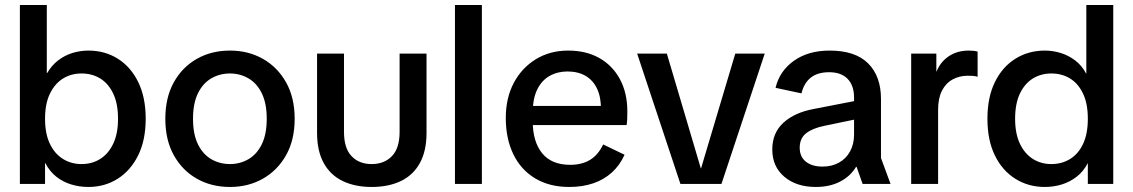

<svg xmlns="http://www.w3.org/2000/svg" viewBox="-20 -731 4503 763"><path d="M304 -79Q346 -79 378.5 -99.5Q411 -120 430 -160Q449 -200 449 -259Q449 -319 430 -359Q411 -399 378.5 -419Q346 -439 304 -439Q263 -439 230.5 -419Q198 -399 178.5 -359Q159 -319 159 -259Q159 -200 178 -160Q197 -120 230 -99.5Q263 -79 304 -79ZM59 0V-711H166V-440H167Q185 -471 211 -491Q237 -511 268 -520.5Q299 -530 331 -530Q397 -530 448.5 -497.5Q500 -465 529.5 -404.5Q559 -344 559 -259Q559 -174 529 -113.5Q499 -53 447.5 -20.5Q396 12 331 12Q296 12 263 2Q230 -8 203.5 -29Q177 -50 160 -83H159V0Z M894 12Q820 12 762 -21Q704 -54 670.5 -114.5Q637 -175 637 -259Q637 -343 670.5 -403.5Q704 -464 762 -497Q820 -530 894 -530Q967 -530 1025 -497Q1083 -464 1117 -403.5Q1151 -343 1151 -259Q1151 -175 1117 -114.5Q1083 -54 1025 -21Q967 12 894 12ZM894 -79Q934 -79 967.5 -98.5Q1001 -118 1020.5 -158Q1040 -198 1040 -259Q1040 -320 1020.5 -360Q1001 -400 967.5 -419.5Q934 -439 894 -439Q853 -439 819.5 -419.5Q786 -400 766.5 -360Q747 -320 747 -259Q747 -198 766.5 -158Q786 -118 819.5 -98.5Q853 -79 894 -79Z M1457 12Q1391 12 1342 -11.5Q1293 -35 1266.5 -83Q1240 -131 1240 -203V-518H1347V-207Q1347 -142 1377 -110.5Q1407 -79 1457 -79Q1507 -79 1537.5 -110.5Q1568 -142 1568 -207V-518H1675V-203Q1675 -131 1648.5 -83Q1622 -35 1573 -11.5Q1524 12 1457 12Z M1788 0V-711H1895V0Z M2242 12Q2164 12 2107 -22Q2050 -56 2020 -118Q1990 -180 1990 -262Q1990 -342 2022 -402Q2054 -462 2110 -496Q2166 -530 2238 -530Q2309 -530 2361.5 -500.5Q2414 -471 2443.5 -416.5Q2473 -362 2473 -288Q2473 -273 2472.5 -258.5Q2472 -244 2470 -234H2046V-310H2404L2368 -294Q2369 -344 2353 -378Q2337 -412 2307 -429.5Q2277 -447 2235 -447Q2196 -447 2164.5 -429.5Q2133 -412 2115 -375.5Q2097 -339 2097 -282V-250Q2097 -168 2134.5 -122Q2172 -76 2246 -76Q2292 -76 2324.5 -95.5Q2357 -115 2377 -157L2462 -116Q2443 -74 2411.5 -45.5Q2380 -17 2337.5 -2.5Q2295 12 2242 12Z M2684 0 2512 -518H2630L2765 -62H2766L2902 -518H3019L2847 0Z M3222 12Q3145 12 3097 -28.5Q3049 -69 3049 -137Q3049 -203 3093.5 -243.5Q3138 -284 3214 -298L3420 -338V-265L3256 -231Q3208 -221 3183 -201Q3158 -181 3158 -144Q3158 -108 3182.5 -88.5Q3207 -69 3249 -69Q3286 -69 3314.5 -85Q3343 -101 3358.5 -130Q3374 -159 3374 -196V-343Q3374 -391 3348.5 -417.5Q3323 -444 3275 -444Q3229 -444 3202 -422.5Q3175 -401 3165 -360L3062 -382Q3078 -449 3135 -489.5Q3192 -530 3277 -530Q3379 -530 3430 -479Q3481 -428 3481 -338V-103L3519 0H3408L3384 -68H3382Q3359 -30 3318 -9Q3277 12 3222 12Z M3601 0V-518H3701V-447H3702Q3717 -485 3750.5 -507.5Q3784 -530 3830 -530Q3840 -530 3849.5 -529Q3859 -528 3865 -526V-426Q3855 -429 3845.5 -429.5Q3836 -430 3825 -430Q3793 -430 3766 -415.5Q3739 -401 3723.5 -371Q3708 -341 3708 -295V0Z M4132 12Q4067 12 4015 -20.5Q3963 -53 3933.5 -113.5Q3904 -174 3904 -259Q3904 -344 3933.5 -404.5Q3963 -465 4015 -497.5Q4067 -530 4132 -530Q4164 -530 4195 -520.5Q4226 -511 4252.5 -491Q4279 -471 4296 -439H4297V-711H4404V0H4303V-83Q4286 -50 4259 -29Q4232 -8 4199.5 2Q4167 12 4132 12ZM4158 -79Q4200 -79 4233 -99.5Q4266 -120 4284.5 -160Q4303 -200 4303 -259Q4303 -319 4284 -359Q4265 -399 4232.5 -419Q4200 -439 4158 -439Q4117 -439 4084.5 -419Q4052 -399 4033 -359Q4014 -319 4014 -259Q4014 -200 4033 -160Q4052 -120 4084.5 -99.5Q4117 -79 4158 -79Z"/></svg>

Font: TikTok Sans 24pt Medium
Style: Regular
Weight: 500
Version: Version 4.000